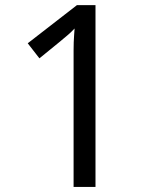

<svg xmlns="http://www.w3.org/2000/svg" viewBox="-20 -734 612 754"><path d="M355 0H269V-536.6Q269 -553.2 269.5 -567.6Q270 -582 271 -595.2L272.9 -622.1Q256.8 -605 243.9 -594.5Q231 -584 210.9 -566.9L134.8 -504.9L88.9 -564L282.2 -713.9H355Z"/></svg>

Font: NotoSansMyanmarRegular
Style: Regular
Weight: 400
Designer: Monotype Design team
Foundry: Monotype Imaging Inc.
Version: Version 1.05